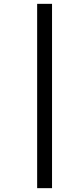

<svg xmlns="http://www.w3.org/2000/svg" viewBox="-20 -889 438 1000"><path d="M173.5 -869H251V91H173.5Z"/></svg>

Font: Merriweather 72pt ExtraBold
Style: Italic
Weight: 800
Italic angle: -7.8°
Version: Version 2.101